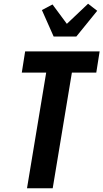

<svg xmlns="http://www.w3.org/2000/svg" viewBox="-20 -1011 555 1031"><path d="M125 0 228 -621H97L115 -735H515L497 -621H366L263 0ZM268 -815 205 -957 262 -987 339 -883 453 -991 502 -953 390 -815Z"/></svg>

Font: Iosevka SS18 Heavy
Style: Italic
Weight: 900
Italic angle: -9°
Monospace: yes
Designer: Belleve Invis
Foundry: Belleve Invis
Version: Version 25.1.1; ttfautohint (v1.8.4)